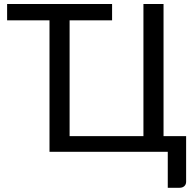

<svg xmlns="http://www.w3.org/2000/svg" viewBox="-20 -736 948 931"><path d="M882.5 -76V145.5Q882.5 158.5 873.8 166.5Q865 174.5 851 174.5H793.5V0H220V-637.5H14.5V-716.5H523.5V-637.5H317.5V-76H675.5V-716.5H773V-76Z"/></svg>

Font: Lato
Style: Regular
Weight: 400
Designer: Lukasz Dziedzic with Adam Twardoch and Botio Nikoltchev
Foundry: tyPoland Lukasz Dziedzic
Version: Version 2.015; 2015-08-06; http://www.latofonts.com/